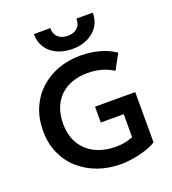

<svg xmlns="http://www.w3.org/2000/svg" viewBox="-167 -1067 1085 1208"><g transform="rotate(-20 376.0 -463.5)"><path d="M437 15Q354.5 15 283.2 -10.5Q212 -36 158.5 -83.5Q105 -131 75 -198.2Q45 -265.5 45 -349Q45 -432.5 73.8 -500Q102.5 -567.5 154.5 -615.5Q206.5 -663.5 276 -689.2Q345.5 -715 427 -715Q464.5 -715 504 -709Q543.5 -703 582.8 -689Q622 -675 658 -650.5L602.5 -549Q565 -573 522 -584.8Q479 -596.5 432.5 -596.5Q374 -596.5 327 -579.5Q280 -562.5 247 -530.2Q214 -498 196.5 -452.2Q179 -406.5 179 -349Q179 -268.5 213.2 -212.5Q247.5 -156.5 307.2 -127.8Q367 -99 444 -99Q479.5 -99 509 -105.8Q538.5 -112.5 558 -121V-275H404.5V-381H673.5V-44Q644.5 -26 602.8 -12.5Q561 1 516.8 8Q472.5 15 437 15ZM397 -770.5Q337.5 -770.5 292.5 -792.2Q247.5 -814 222.8 -852.8Q198 -891.5 199.5 -942H309Q307.5 -904.5 331.5 -881.5Q355.5 -858.5 397 -858.5Q438.5 -858.5 462.2 -881.5Q486 -904.5 483.5 -942H593Q594.5 -891.5 569.2 -852.8Q544 -814 499.2 -792.2Q454.5 -770.5 397 -770.5Z"/></g></svg>

Font: Geologica Roman Medium
Style: Regular
Weight: 500
Designer: Sindre Bremnes, Frode Helland
Foundry: Monokrom Skriftforlag AS
Version: Version 1.010;gftools[0.9.28]